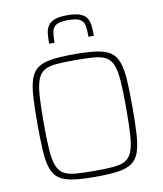

<svg xmlns="http://www.w3.org/2000/svg" viewBox="-98 -999 922 1086"><g transform="rotate(-10 363.0 -456.0)"><path d="M363 8Q286 8 235.5 1Q185 -6 155.5 -26Q126 -46 112 -85Q98 -124 94 -187Q90 -250 90 -344Q90 -438 94 -501Q98 -564 112 -603Q126 -642 155.5 -662Q185 -682 235.5 -689Q286 -696 363 -696Q440 -696 490.5 -689Q541 -682 570.5 -662Q600 -642 614 -603Q628 -564 632 -501Q636 -438 636 -344Q636 -250 632 -187Q628 -124 614 -85Q600 -46 570.5 -26Q541 -6 490.5 1Q440 8 363 8ZM363 -26Q428 -26 471 -29.5Q514 -33 540 -48Q566 -63 579 -97Q592 -131 596 -190.5Q600 -250 600 -344Q600 -438 596 -497.5Q592 -557 579 -591Q566 -625 540 -640Q514 -655 471 -658.5Q428 -662 363 -662Q298 -662 255 -658.5Q212 -655 186 -640Q160 -625 147 -591Q134 -557 130 -497.5Q126 -438 126 -344Q126 -250 130 -190.5Q134 -131 147 -97Q160 -63 186 -48Q212 -33 255 -29.5Q298 -26 363 -26ZM363 -920Q411 -920 437.5 -909.5Q464 -899 475 -880Q486 -861 488.5 -835.5Q491 -810 491 -779H460Q460 -817 456 -842Q452 -867 431.5 -879.5Q411 -892 363 -892Q315 -892 294.5 -879.5Q274 -867 269.5 -842Q265 -817 265 -779H234Q234 -810 236.5 -835.5Q239 -861 250.5 -880Q262 -899 288.5 -909.5Q315 -920 363 -920Z"/></g></svg>

Font: Saira Thin
Style: Regular
Weight: 100
Designer: Hector Gatti with collaboration of the Omnibus-Type team
Foundry: Omnibus-Type
Version: Version 1.101